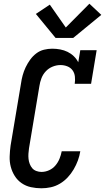

<svg xmlns="http://www.w3.org/2000/svg" viewBox="-20 -1005 565 1033"><path d="M203 8Q174 8 146.5 2Q119 -4 96.5 -19.5Q74 -35 59.5 -58Q45 -81 38 -107.5Q31 -134 32 -163.5Q33 -193 37 -222L93 -556Q96 -578 102 -600Q108 -622 118 -643Q128 -664 142 -683.5Q156 -703 175 -717.5Q194 -732 216.5 -737.5Q239 -743 261 -743Q283 -743 304 -739Q325 -735 343.5 -726Q362 -717 377 -702.5Q392 -688 401 -670L412 -735H500L470 -554H382Q385 -573 383 -592.5Q381 -612 370.5 -626.5Q360 -641 342.5 -648Q325 -655 305 -655Q284 -655 263 -646.5Q242 -638 226.5 -621.5Q211 -605 203 -584Q195 -563 192 -542L136 -207Q134 -193 133 -178.5Q132 -164 133.5 -150Q135 -136 140 -123Q145 -110 153.5 -100Q162 -90 175.5 -85Q189 -80 203 -80Q224 -80 244 -89Q264 -98 278 -114.5Q292 -131 300 -150.5Q308 -170 312 -191H412Q408 -166 399 -141.5Q390 -117 376.5 -94Q363 -71 344.5 -51Q326 -31 302.5 -17Q279 -3 253.5 2.5Q228 8 203 8ZM279 -801 173 -930 248 -980 334 -857 461 -985 525 -925 374 -801Z"/></svg>

Font: Iosevka Slab Semibold Oblique
Style: Regular
Weight: 600
Italic angle: -9°
Monospace: yes
Designer: Belleve Invis
Foundry: Belleve Invis
Version: Version 11.1.1; ttfautohint (v1.8.3)